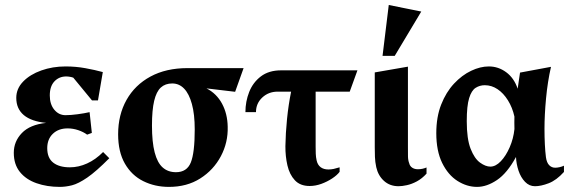

<svg xmlns="http://www.w3.org/2000/svg" viewBox="-20 -731 2277 767"><path d="M219.1 15.6Q167.5 15.6 125.6 0.8Q83.6 -14 59.4 -44.2Q35.1 -74.4 35.1 -120.6Q35.1 -166.1 67.4 -199.6Q99.6 -233.1 164.4 -240.1Q105.4 -245.9 75.2 -271.1Q45 -296.4 45 -340.1Q45 -376.8 72.5 -405.2Q100 -433.6 145.1 -449.6Q190.1 -465.6 241.9 -465.6Q282.6 -465.6 320.6 -458.7Q358.5 -451.9 390.7 -443.1L371.4 -330H347.4L272.9 -420.6Q268.2 -422.6 259.9 -424.1Q251.6 -425.6 244.6 -425.6Q216.2 -425.6 197.6 -406.1Q178.9 -386.5 178.9 -349.7Q178.9 -314.5 196.9 -292.7Q215 -270.9 241.7 -270.9Q262.4 -270.9 289.7 -274.6Q317.1 -278.2 337.9 -283L346.9 -200L328.1 -193.1Q313.1 -204.1 292.4 -211.1Q271.6 -218.1 250.1 -218.1Q213.6 -218.1 191.2 -196.6Q168.7 -175.1 168.7 -139.1Q168.7 -99.9 192.7 -81.2Q216.6 -62.6 259.1 -62.6Q294 -62.6 328 -78.1Q362 -93.5 391.9 -123.7L416.6 -98.9Q364.1 -46 328.6 -21.6Q293 2.7 267.6 9.2Q242.2 15.6 219.1 15.6Z M654.9 15.6Q598.6 15.6 552.3 -7.4Q505.9 -30.4 478.9 -77.4Q451.9 -124.4 451.9 -194.4Q451.9 -272.4 485.5 -332Q519.1 -391.6 581.1 -425.2Q643.1 -458.9 729 -458.9H953.1L919.3 -364.3L804.9 -377.9Q845.2 -357.3 867 -316.9Q888.7 -276.5 889.6 -224.9Q891.5 -162 862.3 -106.9Q833.1 -51.9 779.9 -18.1Q726.8 15.6 654.9 15.6ZM682.9 -43.1Q726.5 -43.1 742.2 -81.8Q757.9 -120.5 757.9 -214Q757.9 -274.6 746.6 -315.5Q735.4 -356.4 715.5 -377Q695.6 -397.6 668.1 -397.6Q640.1 -397.6 622.4 -381.3Q604.6 -365 595.9 -328.2Q587.1 -291.4 587.1 -229.4Q587.1 -163.6 597.9 -122.1Q608.7 -80.6 630 -61.9Q651.2 -43.1 682.9 -43.1Z M1216.9 12Q1179.1 12 1157.9 -10.9Q1136.6 -33.7 1128.2 -70.2Q1119.8 -106.6 1120.1 -147.1Q1120.9 -198.6 1126.6 -255.8Q1132.4 -313 1142.9 -364.9H1089.1Q1052.9 -364.9 1027.7 -341.4Q1002.6 -317.9 1002.6 -283.1H960.4Q960.4 -325.4 975.4 -363.5Q990.4 -401.6 1022.1 -425.8Q1053.9 -450 1102.9 -450H1407.9L1377.1 -364.9H1240.9V-145Q1240.9 -131 1241.4 -117Q1241.9 -103 1244.9 -90Q1248.9 -72 1261 -63Q1273.1 -54 1292.1 -54Q1302.1 -54 1312.9 -56.2Q1323.7 -58.5 1336.7 -62.6V-44.6Q1326.5 -31 1306.6 -17.9Q1286.7 -4.9 1263.4 3.6Q1240 12 1216.9 12Z M1572.1 12.9Q1537.5 12.9 1514 -8.3Q1490.5 -29.5 1483 -63.3Q1478.5 -84.3 1477.8 -104.1Q1477.1 -124 1477.1 -143V-441.7L1609.6 -464.7V-144.1Q1609.6 -122.5 1609.8 -106.5Q1610 -90.5 1614.9 -78.1Q1617.6 -67.1 1626.9 -61Q1636.1 -54.9 1649.6 -54.9Q1659 -54.9 1668.1 -56.9Q1677.2 -59 1683.9 -62V-37.4Q1665.9 -17.5 1645.2 -6.4Q1624.6 4.6 1605.5 8.7Q1586.4 12.9 1572.1 12.9ZM1508.2 -507.9 1533 -711 1662.9 -684.9 1556.9 -507.9Z M1885.8 15.6Q1845 15.6 1807.4 -8.3Q1769.8 -32.3 1746.3 -80.2Q1722.9 -128.1 1722.9 -199.1Q1722.9 -263.7 1742.4 -313.3Q1761.9 -362.9 1793.7 -396.9Q1825.5 -430.9 1862.1 -448.2Q1898.6 -465.6 1932.8 -465.6Q1970.8 -465.6 2002.2 -442.4Q2033.6 -419.2 2048 -376.6Q2050.4 -390.4 2052.8 -409.9Q2055.3 -429.5 2057.4 -441L2181.1 -464Q2167.5 -404.1 2161.3 -337.7Q2155.1 -271.3 2155.1 -216.4Q2155.1 -182.9 2156.6 -154.2Q2158 -125.5 2160.9 -102.9Q2164 -81.1 2173.9 -71.1Q2183.7 -61 2197.9 -61Q2205.7 -61 2215.1 -63.1Q2224.4 -65.1 2232.9 -69.1V-44.1Q2202.9 -10.9 2172 1Q2141.1 12.9 2117 12.9Q2094.4 12.9 2077.4 -4.6Q2060.5 -22.1 2051.4 -49.2Q2042.4 -76.3 2041.3 -103.9Q2006 -39.1 1965.3 -11.8Q1924.6 15.6 1885.8 15.6ZM1938.9 -65.4Q1960.1 -65.4 1980.6 -86.8Q2001.1 -108.2 2016.1 -142.7Q2031.1 -177.1 2035.1 -215.5Q2034.5 -229.1 2034.7 -240.7Q2034.9 -252.2 2035 -265.3Q2027 -301.6 2009.1 -330.2Q1991.3 -358.8 1967.6 -374.7Q1943.9 -390.6 1916.6 -390.6Q1896.5 -390.6 1880 -380.1Q1863.5 -369.6 1854.1 -338.9Q1844.6 -308.1 1844.6 -246.9Q1844.6 -176 1860 -136.7Q1875.4 -97.4 1897.6 -81.4Q1919.7 -65.4 1938.9 -65.4Z"/></svg>

Font: Ancizar Serif Light
Style: Regular
Weight: 300
Designer: Cesar Puertas, Viviana Monsalve, Julian Moncada, Julian Prieto, Jose Castro, Felipe Aragon, Mariel Hernandez, Sara Alarc
Version: Version 8.100